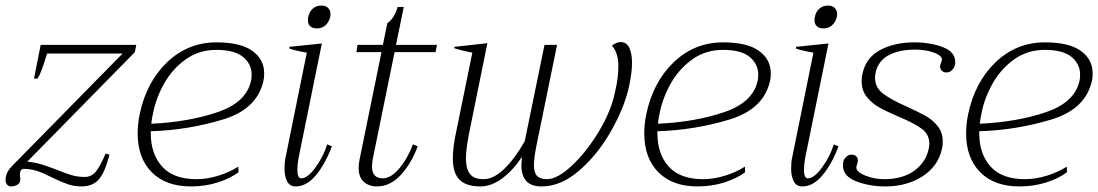

<svg xmlns="http://www.w3.org/2000/svg" viewBox="-31 -659 3941 689"><path d="M-11 -14Q-11 -21 -10 -24Q-7 -44 13 -64L409 -467H138Q117 -397 104 -377H91L115 -498H458L453 -472L67 -79Q96 -76 120 -68.5Q144 -61 175 -49Q206 -36 227.5 -30Q249 -24 273 -24Q298 -24 314 -44.5Q330 -65 348 -108L362 -104Q345 -39 323 -14.5Q301 10 261 10Q236 10 213.5 2.5Q191 -5 158 -21Q127 -37 103.5 -45Q80 -53 54 -53Q43 -53 41 -39L40 -33Q40 -29 41 -25Q42 -21 42 -17Q42 -2 31.5 4Q21 10 8 10Q-1 10 -6 3Q-11 -4 -11 -14Z M917 -396Q917 -380 915 -372Q894 -268 768.5 -230Q643 -192 510 -188V-182Q510 -106 551 -61Q592 -16 674 -16Q712 -16 752.5 -28.5Q793 -41 824 -61L825 -41Q796 -19 751 -4.5Q706 10 654 10Q564 10 513.5 -41Q463 -92 463 -180Q463 -214 470 -248Q494 -364 568.5 -435.5Q643 -507 746 -507Q832 -507 874.5 -476.5Q917 -446 917 -396ZM872 -391Q872 -429 841.5 -454.5Q811 -480 745 -480Q683 -480 635.5 -446Q588 -412 558.5 -360Q529 -308 518 -252Q514 -235 512 -215Q645 -221 749.5 -256.5Q854 -292 870 -370Q872 -377 872 -391Z M1074 -586Q1074 -594 1075 -598Q1079 -617 1091.5 -628Q1104 -639 1122 -639Q1138 -639 1146.5 -630.5Q1155 -622 1155 -608Q1155 -602 1154 -598Q1149 -579 1136.5 -568Q1124 -557 1106 -557Q1091 -557 1082.5 -564.5Q1074 -572 1074 -586ZM990 -54Q990 -78 994 -95L1070 -470Q1025 -478 1007 -485L1008 -491L1124 -503L1040 -90Q1036 -64 1036 -51Q1036 -19 1050 -19Q1073 -19 1102 -59.5Q1131 -100 1143 -141L1160 -134Q1136 -70 1102.5 -30Q1069 10 1030 10Q1009 10 999.5 -8Q990 -26 990 -54Z M1307 -90Q1304 -74 1304 -61Q1304 -19 1343 -19Q1371 -19 1400.5 -53Q1430 -87 1451 -141L1468 -134Q1445 -72 1407 -31Q1369 10 1322 10Q1293 10 1274.5 -6.5Q1256 -23 1256 -57Q1256 -70 1259 -85L1338 -472H1248L1252 -498H1343L1359 -576Q1383 -591 1396 -634H1418L1390 -498H1537L1532 -472H1385Z M2237 -433Q2237 -400 2227 -352Q2212 -279 2164.5 -193.5Q2117 -108 2050 -49Q1983 10 1913 10Q1875 10 1857.5 -9.5Q1840 -29 1840 -66Q1840 -74 1842 -96Q1811 -49 1772 -19.5Q1733 10 1693 10Q1642 10 1618 -14Q1594 -38 1594 -91Q1594 -131 1606 -186L1664 -470Q1631 -476 1599 -486L1600 -491L1718 -504L1652 -179Q1641 -122 1641 -91Q1641 -52 1656 -34Q1671 -16 1704 -16Q1740 -16 1778 -52.5Q1816 -89 1852 -152L1923 -498H1968L1893 -131Q1885 -89 1885 -67Q1885 -40 1896 -28Q1907 -16 1932 -16Q1969 -16 2021.5 -65Q2074 -114 2118.5 -188Q2163 -262 2177 -333Q2188 -381 2188 -420Q2188 -470 2165 -495Q2180 -508 2197 -508Q2217 -508 2227 -488Q2237 -468 2237 -433Z M2735 -396Q2735 -380 2733 -372Q2712 -268 2586.5 -230Q2461 -192 2328 -188V-182Q2328 -106 2369 -61Q2410 -16 2492 -16Q2530 -16 2570.5 -28.5Q2611 -41 2642 -61L2643 -41Q2614 -19 2569 -4.5Q2524 10 2472 10Q2382 10 2331.5 -41Q2281 -92 2281 -180Q2281 -214 2288 -248Q2312 -364 2386.5 -435.5Q2461 -507 2564 -507Q2650 -507 2692.5 -476.5Q2735 -446 2735 -396ZM2690 -391Q2690 -429 2659.5 -454.5Q2629 -480 2563 -480Q2501 -480 2453.5 -446Q2406 -412 2376.5 -360Q2347 -308 2336 -252Q2332 -235 2330 -215Q2463 -221 2567.5 -256.5Q2672 -292 2688 -370Q2690 -377 2690 -391Z M2892 -586Q2892 -594 2893 -598Q2897 -617 2909.5 -628Q2922 -639 2940 -639Q2956 -639 2964.5 -630.5Q2973 -622 2973 -608Q2973 -602 2972 -598Q2967 -579 2954.5 -568Q2942 -557 2924 -557Q2909 -557 2900.5 -564.5Q2892 -572 2892 -586ZM2808 -54Q2808 -78 2812 -95L2888 -470Q2843 -478 2825 -485L2826 -491L2942 -503L2858 -90Q2854 -64 2854 -51Q2854 -19 2868 -19Q2891 -19 2920 -59.5Q2949 -100 2961 -141L2978 -134Q2954 -70 2920.5 -30Q2887 10 2848 10Q2827 10 2817.5 -8Q2808 -26 2808 -54Z M2994 -65Q2994 -73 2995 -77Q2996 -86 3004.5 -95Q3013 -104 3025 -104Q3037 -104 3043 -96.5Q3049 -89 3047 -78Q3046 -73 3044 -67Q3042 -61 3042 -58Q3042 -42 3074 -29Q3106 -16 3142 -16Q3208 -16 3250 -46.5Q3292 -77 3302 -126Q3304 -138 3304 -143Q3304 -177 3276 -197.5Q3248 -218 3192 -241Q3148 -260 3122.5 -274.5Q3097 -289 3079 -312Q3061 -335 3061 -368Q3061 -381 3064 -394Q3076 -452 3127.5 -479.5Q3179 -507 3250 -507Q3307 -507 3352 -490Q3397 -473 3397 -436Q3397 -429 3396 -425Q3393 -415 3385 -407Q3377 -399 3365 -399Q3354 -399 3347.5 -406.5Q3341 -414 3343 -424Q3343 -426 3349 -443Q3352 -458 3322 -469.5Q3292 -481 3254 -481Q3195 -481 3157.5 -460.5Q3120 -440 3111 -398Q3109 -386 3109 -381Q3109 -345 3138 -323Q3167 -301 3224 -276Q3266 -257 3291.5 -242.5Q3317 -228 3334.5 -205.5Q3352 -183 3352 -152Q3352 -136 3350 -128Q3337 -64 3280.5 -27Q3224 10 3147 10Q3088 10 3041 -8.5Q2994 -27 2994 -65Z M3890 -396Q3890 -380 3888 -372Q3867 -268 3741.5 -230Q3616 -192 3483 -188V-182Q3483 -106 3524 -61Q3565 -16 3647 -16Q3685 -16 3725.5 -28.5Q3766 -41 3797 -61L3798 -41Q3769 -19 3724 -4.5Q3679 10 3627 10Q3537 10 3486.5 -41Q3436 -92 3436 -180Q3436 -214 3443 -248Q3467 -364 3541.5 -435.5Q3616 -507 3719 -507Q3805 -507 3847.5 -476.5Q3890 -446 3890 -396ZM3845 -391Q3845 -429 3814.5 -454.5Q3784 -480 3718 -480Q3656 -480 3608.5 -446Q3561 -412 3531.5 -360Q3502 -308 3491 -252Q3487 -235 3485 -215Q3618 -221 3722.5 -256.5Q3827 -292 3843 -370Q3845 -377 3845 -391Z"/></svg>

Font: Trirong ExtraLight
Style: Italic
Weight: 275
Italic angle: -12°
Designer: Katatrad Team
Foundry: CadsonDemak
Version: Version 1.003